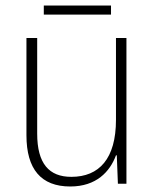

<svg xmlns="http://www.w3.org/2000/svg" viewBox="-20 -760 562 697"><path d="M383 -740H139V-707H383ZM439 -622H401V-325C401 -184 340 -118 239 -118C158 -118 115 -166 115 -275V-622H76V-269C76 -146 129 -83 235 -83C330 -83 379 -137 401 -196H404L408 -93H439Z"/></svg>

Font: Noto Sans Kannada UI SemiCondensed ExtraLight
Style: Regular
Weight: 200
Width: 4
Designer: Jelle Bosma - Monotype Design Team
Foundry: Monotype Imaging Inc.
Version: Version 2.005